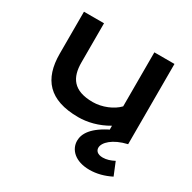

<svg xmlns="http://www.w3.org/2000/svg" viewBox="-180 -757 1194 1195"><g transform="rotate(30 417.0 -159.5)"><path d="M454.6 139.6C454.6 202.6 507.3 258.8 611.3 258.8C662.6 258.8 713.9 245.1 763.2 220.2L725.6 128.4C698.7 142.6 671.4 151.4 645 151.4C604.5 151.4 590.8 130.9 590.8 111.3C590.8 73.7 641.1 22.9 740.7 0L692.9 -26.9H607.4C488.8 29.3 454.6 88.9 454.6 139.6ZM90.3 -274.9C90.3 -93.8 176.3 9.8 387.2 9.8C451.2 9.8 525.4 -7.3 596.2 -49.3V0H740.7V-576.7H596.2V-188.5C557.1 -147 484.9 -116.7 418 -116.7C277.3 -116.7 234.4 -188.5 234.4 -295.4V-576.7H90.3Z"/></g></svg>

Font: Krona One
Style: Regular
Weight: 400
Designer: Yvonne Schüttler
Foundry: Yvonne Schüttler
Version: Version 1.002